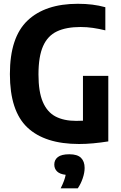

<svg xmlns="http://www.w3.org/2000/svg" viewBox="-20 -770 654 1038"><path d="M407.5 8.5Q222.5 8.5 128 -80.8Q33.5 -170 33.5 -369.5Q33.5 -568.5 129 -659Q224.5 -749.5 400.5 -749.5Q443 -749.5 479 -745Q515 -740.5 549.5 -731V-606Q514.5 -614.5 482.2 -619.2Q450 -624 415.5 -624Q338 -624 287.8 -600.2Q237.5 -576.5 212.8 -520.5Q188 -464.5 188 -367.5Q188 -274 211.5 -219Q235 -164 280.2 -140.2Q325.5 -116.5 392 -116.5Q410 -116.5 428.5 -117.5V-360H565.5V-5.5Q524.5 1 484.2 4.8Q444 8.5 407.5 8.5ZM308 248Q330 204.5 335 175Q303.5 171.5 288.5 156.8Q273.5 142 273.5 119.5Q273.5 94 293 79Q312.5 64 355 64Q398 64 417.8 83.2Q437.5 102.5 437.5 138Q437.5 164 427 194.5Q416.5 225 400.5 248Z"/></svg>

Font: Encode Sans Condensed Condensed
Style: Bold
Weight: 700
Width: 3
Designer: Multiple Designers
Foundry: Impallari Type
Version: Version 3.000; ttfautohint (v1.8.3) -l 8 -r 50 -G 200 -x 14 